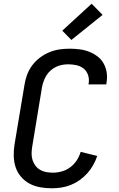

<svg xmlns="http://www.w3.org/2000/svg" viewBox="-20 -1005 640 1033"><path d="M258 8Q227 8 196 2.5Q165 -3 139 -17Q113 -31 93.5 -53.5Q74 -76 64.5 -104Q55 -132 54 -163.5Q53 -195 58 -227L112 -550Q116 -577 126 -603.5Q136 -630 153.5 -653.5Q171 -677 195 -695Q219 -713 245.5 -724Q272 -735 299.5 -739Q327 -743 355 -743Q382 -743 409 -739.5Q436 -736 460 -726.5Q484 -717 504.5 -701.5Q525 -686 537.5 -663.5Q550 -641 554 -614.5Q558 -588 553 -560L552 -551H456L457 -556Q461 -579 454 -600.5Q447 -622 430.5 -635.5Q414 -649 392 -654Q370 -659 348 -659Q331 -659 314.5 -656Q298 -653 282 -645.5Q266 -638 252.5 -626Q239 -614 230 -599.5Q221 -585 215 -568.5Q209 -552 206 -536L153 -214Q150 -195 150 -177Q150 -159 155.5 -142.5Q161 -126 171.5 -112.5Q182 -99 197 -90.5Q212 -82 229.5 -79Q247 -76 265 -76Q289 -76 313.5 -83Q338 -90 358.5 -105.5Q379 -121 393 -142.5Q407 -164 414 -188L503 -166Q495 -141 481.5 -117Q468 -93 449.5 -72.5Q431 -52 408.5 -36Q386 -20 361 -10Q336 0 310 4Q284 8 258 8ZM364 -790 315 -840 473 -985 532 -925Z"/></svg>

Font: Iosevka Aile Medium
Style: Italic
Weight: 500
Italic angle: -9°
Designer: Belleve Invis
Foundry: Belleve Invis
Version: Version 31.1.0; ttfautohint (v1.8.4)